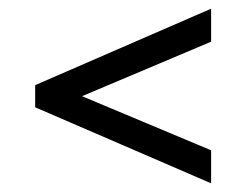

<svg xmlns="http://www.w3.org/2000/svg" viewBox="-20 -571 567 442"><path d="M466 -551V-475L132 -334V-365L466 -225V-149L61 -324V-375Z"/></svg>

Font: Pathway Extreme SemiCondensed Medium
Style: Regular
Weight: 500
Width: 4
Version: Version 1.001;gftools[0.9.26]